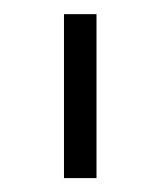

<svg xmlns="http://www.w3.org/2000/svg" viewBox="-20 -727 228 271"><path d="M116.2 -475.6H70.3V-707H116.2Z"/></svg>

Font: Pretendard ExtraLight
Style: Regular
Weight: 200
Designer: Base glyphs from Inter by Rasmus Andersson; Hangeul glyphs from Noto Sans CJK(Source Han Sans) by Jang Soo-young and Kan
Foundry: Kil Hyung-jin
Version: Version 1.309